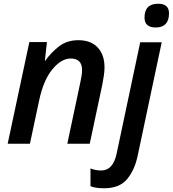

<svg xmlns="http://www.w3.org/2000/svg" viewBox="-20 -767 924 1027"><path d="M21 2H140L189 -228Q212 -338 260 -396Q308 -454 358 -454Q419 -454 419 -392Q419 -368 410 -328L340 2H460L528 -318Q532 -340 535.5 -363Q539 -386 539 -407Q539 -474 502.5 -513Q466 -552 399 -552Q338 -552 295 -518.5Q252 -485 222 -442H220L231 -542H137ZM813 -620Q884 -620 884 -696Q884 -747 826 -747Q753 -747 753 -673Q753 -620 813 -620ZM537 240Q619 240 659.5 191.5Q700 143 716 68L845 -541H730L604 54Q585 145 521 145Q492 145 464 134V229Q491 240 537 240Z"/></svg>

Font: Noto Sans UI Medium
Style: Italic
Weight: 500
Italic angle: -12°
Designer: Monotype Design Team
Foundry: Monotype Imaging Inc.
Version: Version 1.901